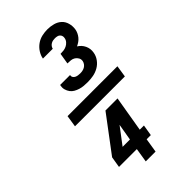

<svg xmlns="http://www.w3.org/2000/svg" viewBox="-301 -944 1203 1203"><g transform="rotate(-45 300.0 -342.5)"><path d="M515 -301H73L85 -379H527ZM325 -440Q308 -440 291 -441.5Q274 -443 258 -448Q242 -453 228 -461Q214 -469 204.5 -482Q195 -495 190.5 -511Q186 -527 189 -545Q190 -546 190.5 -547Q191 -548 191 -550H278V-548Q276 -538 281 -530.5Q286 -523 294 -519Q302 -515 311.5 -513.5Q321 -512 331 -512Q341 -512 351.5 -514Q362 -516 371.5 -521.5Q381 -527 387.5 -536Q394 -545 396 -555Q399 -570 392 -582.5Q385 -595 373.5 -602.5Q362 -610 347.5 -611.5Q333 -613 318 -613L330 -686Q344 -686 357 -687.5Q370 -689 383 -695Q396 -701 406 -712.5Q416 -724 418 -738Q420 -747 417.5 -755.5Q415 -764 408.5 -770Q402 -776 392.5 -778Q383 -780 374 -780Q365 -780 356.5 -778.5Q348 -777 339.5 -772Q331 -767 325.5 -759.5Q320 -752 318 -743H231Q235 -767 249.5 -789.5Q264 -812 285.5 -827Q307 -842 331.5 -847.5Q356 -853 380 -853Q407 -853 432.5 -846Q458 -839 476 -822.5Q494 -806 501 -780.5Q508 -755 504 -729Q502 -716 496 -703Q490 -690 481 -679Q472 -668 460.5 -660Q449 -652 436 -646Q449 -638 458.5 -627.5Q468 -617 474.5 -603.5Q481 -590 483 -575Q485 -560 482 -544Q478 -519 462 -497Q446 -475 423 -462Q400 -449 375 -444.5Q350 -440 325 -440ZM231 168 246 74H88L100 1L278 -236H385L345 1H382L370 74H333L318 168ZM193 1H258L277 -110Z"/></g></svg>

Font: Iosevka Aile Extrabold
Style: Italic
Weight: 800
Italic angle: -9°
Designer: Belleve Invis
Foundry: Belleve Invis
Version: Version 31.1.0; ttfautohint (v1.8.4)